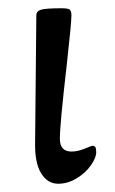

<svg xmlns="http://www.w3.org/2000/svg" viewBox="-20 -431 278 465"><path d="M65 -86 68 -394Q68 -404 79.5 -407.5Q91 -411 129 -411Q145 -411 149 -407.5Q153 -404 153 -394Q153 -376 142 -277Q125 -130 125 -95Q125 -64 153 -64Q168 -64 184 -70.5Q200 -77 203 -78Q209 -78 211 -74.5Q213 -71 213 -62Q213 -49 200 -30.5Q187 -12 165.5 1Q144 14 121 14Q95 14 79.5 -11.5Q64 -37 65 -86Z"/></svg>

Font: EB Garamond
Style: Regular
Weight: 400
Designer: Georg Duffner and Octavio Pardo
Foundry: Georg Duffner
Version: Version 1.000; ttfautohint (v1.6)